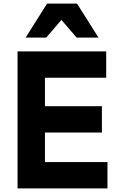

<svg xmlns="http://www.w3.org/2000/svg" viewBox="-20 -1052 682 1072"><path d="M78 -765H573V-618H231V-459H549V-312H231V-147H580V0H78ZM530 -842H408L323 -941L238 -842H123L243 -1032H410Z"/></svg>

Font: Application
Style: Bold
Weight: 700
Designer: Wei Huang
Foundry: Wei Huang
Version: Version 0.012